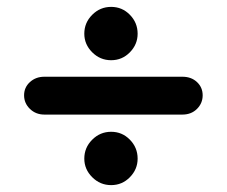

<svg xmlns="http://www.w3.org/2000/svg" viewBox="-20 -563 659 558"><path d="M225 -465Q225 -497 248 -520Q271 -543 303 -543Q335 -543 357.5 -520Q380 -497 380 -465Q380 -434 357.5 -411Q335 -388 303 -388Q271 -388 248 -411Q225 -434 225 -465ZM225 -102Q225 -134 248 -157Q271 -180 303 -180Q335 -180 357.5 -157Q380 -134 380 -102Q380 -71 357.5 -48Q335 -25 303 -25Q271 -25 248 -48Q225 -71 225 -102ZM510 -230H109Q84 -230 67 -246.5Q50 -263 50 -286Q50 -309 67 -324.5Q84 -340 109 -340H510Q536 -340 552.5 -324.5Q569 -309 569 -286Q569 -263 552.5 -246.5Q536 -230 510 -230Z"/></svg>

Font: Quicksand Variable Light
Style: Regular
Weight: 300
Designer: Andrew Paglinawan
Foundry: Andrew Paglinawan
Version: Version 3.004